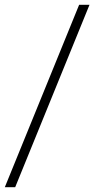

<svg xmlns="http://www.w3.org/2000/svg" viewBox="-37 -720 391 796"><path d="M334 -700 26 56H-17L291 -700Z"/></svg>

Font: Urbanist ExtraLight
Style: Italic
Weight: 250
Version: Version 1.303